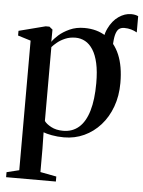

<svg xmlns="http://www.w3.org/2000/svg" viewBox="-57 -661 697 936"><g transform="rotate(5 291.0 -193.5)"><path d="M467 -358.5 431 -396 418 -439.5Q418 -496 437 -535.5Q456 -575 485.8 -595.5Q515.5 -616 546.5 -616Q567.5 -616 581.5 -609V-529.5Q568.5 -537 553 -541.5Q537.5 -546 519 -546Q506 -546 496 -540Q486 -534 479.8 -517.2Q473.5 -500.5 471.5 -468.5ZM8.5 229V204.5L69.5 189.5V-444.5L6.5 -464V-487L136.5 -520.5H155L171 -507.5L170.5 -447.5Q179.5 -462 200.8 -481Q222 -500 253.8 -514.5Q285.5 -529 325.5 -529Q387 -529 431.5 -500Q476 -471 499.8 -415Q523.5 -359 523.5 -277Q523.5 -213.5 504.2 -160.8Q485 -108 450.5 -69.5Q416 -31 370.5 -10Q325 11 272 11Q240.5 11 212.5 5.8Q184.5 0.5 171.5 -5L173 75.5V189.5L252 204.5V229ZM265.5 -20.5Q311 -20.5 342.5 -48Q374 -75.5 390.2 -130.2Q406.5 -185 406.5 -266Q406.5 -323 397.5 -363.2Q388.5 -403.5 372 -429Q355.5 -454.5 333.8 -466.2Q312 -478 287 -478Q258.5 -478 236 -468.2Q213.5 -458.5 197.8 -445.5Q182 -432.5 173 -422V-60.5Q182.5 -46.5 206.8 -33.5Q231 -20.5 265.5 -20.5Z"/></g></svg>

Font: Merriweather 120pt Medium
Style: Regular
Weight: 500
Version: Version 2.100